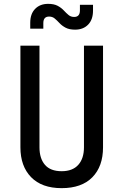

<svg xmlns="http://www.w3.org/2000/svg" viewBox="-20 -967 640 997"><path d="M300 10Q197 10 141.5 -47Q86 -104 86 -202V-730H185V-202Q185 -144 213.5 -111Q242 -78 300 -78Q357 -78 386.5 -111Q416 -144 416 -202V-730H515V-202Q515 -103 459.5 -46.5Q404 10 300 10ZM370 -813Q340 -813 321 -823Q302 -833 289 -847Q276 -861 264 -871Q252 -881 235 -881Q205 -881 205 -847V-818H137V-849Q137 -895 162.5 -921Q188 -947 230 -947Q260 -947 279 -937Q298 -927 311 -913Q324 -899 336 -889Q348 -879 365 -879Q395 -879 395 -913V-942H463V-912Q463 -865 437.5 -839Q412 -813 370 -813Z"/></svg>

Font: JetBrainsMono NFM Medium
Style: Regular
Weight: 500
Monospace: yes
Designer: Philipp Nurullin, Konstantin Bulenkov
Foundry: JetBrains
Version: Version 2.304; ttfautohint (v1.8.4.7-5d5b);Nerd Fonts 3.3.0